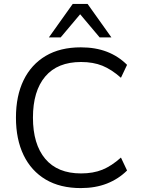

<svg xmlns="http://www.w3.org/2000/svg" viewBox="-20 -957 724 986"><path d="M394.9 8.9Q289.1 8.9 214.8 -35Q140.6 -79 101.2 -160.2Q61.9 -241.5 61.9 -353Q61.9 -464.5 101.2 -545.3Q140.6 -626 214.8 -670Q289.1 -713.9 394.9 -713.9Q470.5 -713.9 529.4 -691.1Q588.4 -668.2 632.5 -624L601.1 -557.6Q553 -600.3 505.8 -619.5Q458.6 -638.6 396.2 -638.6Q275.4 -638.6 212.3 -564.1Q149.2 -489.5 149.2 -353Q149.2 -216.5 212.3 -141.4Q275.4 -66.4 396.2 -66.4Q458.6 -66.4 505.8 -85.5Q553 -104.7 601.1 -147.9L632.5 -81.4Q588.4 -37.7 529.2 -14.4Q469.9 8.9 394.9 8.9ZM231.1 -765 353.5 -936.9H429.7L552.1 -765H491.7L391.6 -883.8L291.6 -765Z"/></svg>

Font: Mulish ExtraLight
Style: Regular
Weight: 200
Designer: Vernon Adams
Foundry: Vernon Adams
Version: Version 3.603